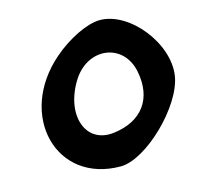

<svg xmlns="http://www.w3.org/2000/svg" viewBox="-108 -916 1018 981"><g transform="rotate(-15 401.0 -425.0)"><path d="M250 -679C-29 -437 71 -50 413 -50C548 -50 775 -271 799 -425C825 -592 659 -800 502 -800C436 -800 332 -750 250 -679ZM621 -496C651 -346 575 -243 422 -225C270 -207 212 -371 311 -533C401 -681 589 -658 621 -496Z"/></g></svg>

Font: Hussar Skorodowane
Style: Ky
Weight: 700
Foundry: Cannot Into Space Fonts
Version: Version 0.892